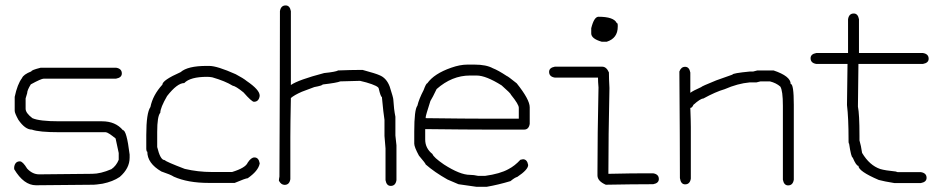

<svg xmlns="http://www.w3.org/2000/svg" viewBox="-20 -704 3540 721"><path d="M132.8 -449.7H416Q437.5 -446.3 437.5 -428.2Q437.5 -412.6 416 -408.7H144.5Q134.8 -408.7 95.7 -387.2Q82 -365.2 82 -354Q76.2 -336.4 76.2 -334.5V-295.4Q76.2 -279.8 101.6 -260.3Q127.9 -248.5 203.1 -248.5H363.3Q413.6 -248.5 441.4 -215.3Q455.6 -215.3 466.8 -123.5V-111.8Q466.8 -71.8 429.7 -39.6Q403.8 -22 365.2 -14.2Q338.9 -10.3 332 -10.3Q163.1 -8.3 115.2 -8.3Q69.3 -8.3 33.2 -68.8V-76.7Q36.6 -98.1 54.7 -98.1Q65.4 -98.1 82 -70.8Q102.1 -49.3 127 -49.3H128.9Q309.1 -51.3 326.2 -51.3Q357.9 -51.3 398.4 -68.8Q416.5 -81.1 425.8 -104V-129.4Q414.1 -183.1 414.1 -184.1Q385.3 -207.5 377 -207.5H203.1Q126 -207.5 99.6 -217.3Q74.2 -217.3 48.8 -254.4Q35.2 -279.3 35.2 -287.6V-340.3Q45.4 -388.2 62.5 -410.6Q67.9 -424.3 97.7 -436Q97.7 -440.9 132.8 -449.7Z M755.9 -456.5H765.6Q795.4 -456.5 865.2 -425.3Q894.5 -409.7 906.2 -399.9Q955.1 -366.7 955.1 -345.2V-343.3Q951.7 -321.8 933.6 -321.8Q925.3 -321.8 894.5 -356.9Q865.7 -380.4 853.5 -382.3Q826.2 -399.4 777.3 -413.6Q767.1 -415.5 757.8 -415.5Q694.3 -415.5 671.9 -392.1Q645.5 -392.1 607.4 -343.3Q582 -299.3 582 -280.8Q570.3 -267.6 570.3 -208.5V-151.9Q582 -103 597.7 -103Q604.5 -96.2 673.8 -69.8Q723.6 -58.1 775.4 -58.1H851.6Q902.3 -73.7 910.2 -93.3Q922.9 -112.8 935.5 -112.8Q951.2 -112.8 955.1 -91.3V-89.4Q949.7 -62 910.2 -34.7Q902.8 -34.7 861.3 -17.1H763.7Q685.5 -17.1 632.8 -40.5Q621.1 -48.3 585.9 -60.1Q533.2 -90.8 533.2 -134.3Q529.8 -134.3 529.3 -144V-196.8Q529.3 -279.8 544.9 -302.2Q553.7 -346.7 589.8 -386.2Q589.8 -402.8 658.2 -433.1Q684.6 -456.5 755.9 -456.5Z M1052.7 -683.6Q1068.4 -683.6 1072.3 -662.1V-384.8Q1100.6 -404.3 1197.3 -429.7Q1240.7 -434.1 1250 -439.5Q1300.8 -441.4 1330.1 -441.4H1341.8Q1392.1 -427.7 1404.3 -421.9Q1431.2 -411.6 1443.4 -378.9Q1457 -336.9 1457 -330.1Q1459 -293.9 1464.8 -265.6V-195.3Q1468.8 -162.1 1468.8 -158.2V-27.3Q1465.3 -5.9 1447.3 -5.9Q1431.6 -5.9 1427.7 -27.3V-146.5Q1423.8 -190.4 1423.8 -193.4V-253.9Q1419.9 -277.3 1414.1 -339.8Q1409.7 -339.8 1402.3 -371.1Q1402.3 -380.9 1355.5 -394.5L1332 -400.4Q1311.5 -400.4 1257.8 -398.4Q1246.1 -393.1 1191.4 -386.7Q1191.4 -382.8 1160.2 -377L1113.3 -359.4Q1084.5 -346.7 1072.3 -335.9Q1070.3 -236.3 1070.3 -189.5V-31.2Q1066.9 -9.8 1048.8 -9.8Q1035.6 -9.8 1027.3 -25.4Q1027.3 -30.3 1029.3 -41Q1031.2 -412.1 1031.2 -644.5V-662.1Q1034.7 -683.6 1052.7 -683.6Z M1734.9 -461.4H1762.2Q1805.7 -461.4 1830.6 -447.8Q1850.1 -440.4 1883.3 -418.5Q1886.2 -418.5 1920.4 -391.1Q1969.2 -330.1 1969.2 -301.3V-238.8Q1965.8 -217.3 1947.8 -217.3H1820.8Q1734.4 -217.3 1576.7 -219.2V-180.2Q1576.7 -147 1604 -125.5Q1607.9 -113.3 1647 -86.4Q1707.5 -47.4 1744.6 -47.4Q1758.8 -47.4 1775.9 -43.5H1801.3Q1857.9 -51.3 1889.2 -68.8Q1913.1 -81.1 1934.1 -104L1943.8 -106Q1959.5 -106 1963.4 -84.5Q1963.4 -66.9 1922.4 -39.6Q1913.6 -37.6 1897 -23.9Q1852.1 -10.3 1807.1 -2.4H1770L1701.7 -12.2L1660.6 -29.8Q1611.3 -57.6 1578.6 -86.4Q1578.6 -89.8 1553.2 -119.6Q1535.6 -151.9 1535.6 -164.6V-209.5Q1535.6 -292.5 1547.4 -307.1Q1553.2 -332 1570.8 -365.7Q1580.1 -391.1 1584.5 -391.1Q1609.9 -427.2 1674.3 -449.7Q1707.5 -461.4 1734.9 -461.4ZM1578.6 -264.2V-260.3Q1731 -258.3 1816.9 -258.3H1928.2V-299.3Q1928.2 -312 1898.9 -348.1Q1898.9 -352.5 1863.8 -383.3Q1804.7 -420.4 1770 -420.4H1744.6Q1677.2 -420.4 1619.6 -369.6Q1604 -336.9 1596.2 -324.7Q1578.6 -270 1578.6 -264.2Z M2227.5 -641.1Q2284.7 -641.1 2295.9 -617.7Q2299.8 -617.7 2299.8 -607.9V-604Q2299.8 -560.5 2258.8 -547.4H2239.3Q2200.2 -558.6 2200.2 -578.6V-598.1Q2210.9 -641.1 2227.5 -641.1ZM2063.5 -453.6H2241.2Q2257.3 -453.6 2266.6 -432.1Q2266.6 -408.2 2268.6 -373.5Q2264.6 -191.4 2264.6 -51.3H2266.6Q2353 -53.2 2401.4 -53.2H2432.6Q2454.1 -49.8 2454.1 -31.7Q2454.1 -16.1 2432.6 -12.2H2422.9Q2359.4 -12.2 2254.9 -10.3Q2223.6 -23.9 2223.6 -45.4V-61Q2223.6 -196.3 2227.5 -375.5Q2225.6 -397 2225.6 -412.6H2063.5Q2042 -416 2042 -434.1Q2042 -449.7 2063.5 -453.6Z M2552.7 -453.1Q2568.4 -453.1 2572.3 -431.6V-355.5Q2582.5 -363.3 2613.3 -377Q2613.3 -379.4 2669.9 -402.3L2730.5 -423.8Q2730.5 -429.2 2796.9 -435.5H2808.6Q2822.3 -439.5 2824.2 -439.5H2884.8Q2949.2 -418 2949.2 -388.7Q2960.9 -388.7 2960.9 -310.5V-29.3Q2957.5 -7.8 2939.5 -7.8Q2923.8 -7.8 2919.9 -29.3V-306.6Q2919.9 -363.8 2910.2 -378.9Q2894.5 -392.6 2871.1 -398.4H2835.9Q2834 -398.4 2820.3 -394.5H2794.9Q2750.5 -390.6 2701.2 -369.1Q2667.5 -359.4 2621.1 -334Q2610.4 -334 2584 -310.5Q2579.1 -298.8 2572.3 -298.8Q2574.2 -249.5 2574.2 -226.6V-33.2Q2570.8 -11.7 2552.7 -11.7Q2536.6 -11.7 2533.2 -35.2Q2533.2 -166.5 2531.2 -435.5Q2537.6 -453.1 2552.7 -453.1Z M3186 -653.3Q3201.7 -653.3 3205.6 -631.8V-504.9H3445.8Q3467.3 -501.5 3467.3 -483.4Q3467.3 -467.8 3445.8 -463.9H3203.6Q3201.7 -331.1 3201.7 -303.7Q3207.5 -275.4 3207.5 -194.3V-176.8Q3213.4 -157.2 3217.3 -129.9Q3245.1 -83 3285.6 -69.3Q3302.7 -64 3346.2 -59.6Q3346.2 -57.6 3352.1 -57.6H3438Q3459.5 -54.2 3459.5 -36.1Q3459.5 -20.5 3438 -16.6H3338.4Q3299.3 -22.9 3279.8 -28.3Q3203.6 -61 3203.6 -81.1Q3195.3 -81.1 3182.1 -112.3Q3176.3 -112.3 3168.5 -165Q3166.5 -165 3166.5 -172.9V-180.7Q3166.5 -260.3 3160.6 -309.6Q3160.6 -341.8 3162.6 -463.9H3045.4Q3023.9 -467.3 3023.9 -485.4Q3023.9 -501 3045.4 -504.9H3164.6V-631.8Q3168 -653.3 3186 -653.3Z"/></svg>

Font: CEF Fonts CJK Mono
Style: Regular
Weight: 400
Designer: PartyBoss (派对大魔王)
Version: Release 2.25